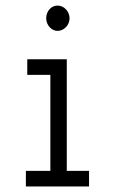

<svg xmlns="http://www.w3.org/2000/svg" viewBox="-20 -670 415 690"><path d="M187 -559C210 -559 230 -580 230 -604C230 -629 210 -650 187 -650C164 -650 146 -630 146 -604C146 -580 165 -559 187 -559ZM73 0H300V-56H220V-457H78V-401H161V-56H73Z"/></svg>

Font: Inconsolata Condensed
Style: Regular
Weight: 400
Width: 3
Monospace: yes
Designer: Raph Levien, Cyreal, Brenton Simpson
Foundry: Raph Levien, Cyreal, Google
Version: Version 3.100